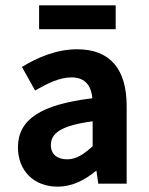

<svg xmlns="http://www.w3.org/2000/svg" viewBox="-20 -686 558 717"><path d="M47 -136C47 -48 107 11 195 11C251 11 297 -14 340 -49L347 0H453V-290C453 -427 392 -502 268 -502C191 -502 119 -471 62 -436L111 -348C156 -374 202 -397 247 -397C302 -397 321 -361 325 -319C133 -296 47 -240 47 -136ZM412 -577V-666H126V-577ZM170 -144C170 -187 205 -217 326 -233V-140C293 -110 265 -91 231 -91C196 -91 170 -108 170 -144Z"/></svg>

Font: Source Sans Pro SemBd
Style: Regular
Weight: 700
Designer: Paul D. Hunt
Foundry: Adobe Systems Incorporated
Version: Version 2.020;PS 2.0;hotconv 1.0.86;makeotf.lib2.5.63406